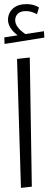

<svg xmlns="http://www.w3.org/2000/svg" viewBox="-20 -912 255 935"><path d="M82 3 63 -625 125 -632 135 -3ZM196 -729 2 -698 1 -730 66 -740Q43 -757 31 -776.5Q19 -796 19 -815Q19 -848 42.5 -870Q66 -892 110 -892Q143 -892 170 -876L160 -843Q132 -858 107 -858Q79 -858 66.5 -845Q54 -832 54 -814Q54 -779 104 -746L194 -760Z"/></svg>

Font: FiraGO Light
Style: Italic
Weight: 300
Italic angle: -8°
Designer: bBox Type GmbH
Foundry: bBox Type GmbH
Version: Version 1.001